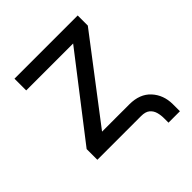

<svg xmlns="http://www.w3.org/2000/svg" viewBox="-182 -669 904 904"><g transform="rotate(-45 270.0 -216.5)"><path d="M422.9 113.3V86.9Q423.3 64 417.7 44.2Q412.1 24.4 397.2 12.2Q382.3 0 353.5 0H62.5V-71.3L369.1 -467.8H56.6V-545.9H477.5V-478.5L171.9 -78.1H353.5Q422.9 -78.1 460.7 -36.9Q498.5 4.4 499 65.4V113.3Z"/></g></svg>

Font: GitLab Sans
Style: Regular
Weight: 400
Designer: Rasmus Andersson
Foundry: Modifications by GitLab B.V., manufactured by rsms
Version: Version 4.000;git-c8fb6b7